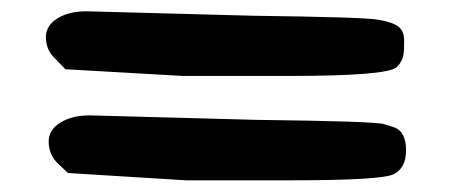

<svg xmlns="http://www.w3.org/2000/svg" viewBox="-20 -465 791 335"><path d="M489.3 -150.4H304.7L98.6 -163.1L78.1 -182.6Q64.9 -197.8 64.9 -218Q64.9 -238.3 85.2 -251Q105.5 -263.7 136.7 -263.7L426.3 -255.9Q633.3 -253.4 649.7 -248.5Q666 -243.7 669.4 -242.2Q688.5 -233.9 688.5 -202.9Q688.5 -171.9 667 -161.1Q645.5 -150.4 489.3 -150.4ZM484.4 -332.5H298.8L94.2 -344.2L73.2 -365.7Q60.1 -379.9 60.1 -400.1Q60.1 -420.4 80.1 -432.9Q100.1 -445.3 130.9 -445.3L422.9 -437.5Q613.8 -435.1 639.4 -430.7Q665 -426.3 675 -418.7Q685.1 -411.1 685.1 -394.5Q685.1 -377.9 684.6 -374.5Q684.1 -371.1 683.6 -367.9Q683.1 -364.7 681.9 -362.1Q680.7 -359.4 679.2 -356.7Q677.7 -354 675.8 -351.8Q673.8 -349.6 671.9 -347.7Q654.8 -332.5 484.4 -332.5Z"/></svg>

Font: Drukaatie burti
Style: Heavy
Weight: 800
Version: Version 0.14